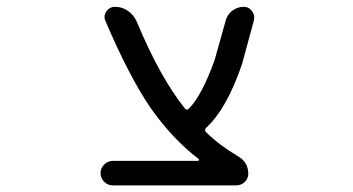

<svg xmlns="http://www.w3.org/2000/svg" viewBox="-20 -567 1040 566"><path d="M563.5 -92.8Q565.4 -92.8 566.4 -95.2Q567.4 -97.7 565.4 -98.6Q489.3 -156.2 423.8 -249Q359.4 -343.8 291 -504.9Q284.2 -519.5 293.5 -533.2Q302.7 -546.9 319.3 -546.9Q339.8 -546.9 356.9 -535.2Q374 -523.4 382.8 -503.9Q451.2 -339.8 524.4 -248Q530.3 -240.2 537.1 -247.1Q574.2 -284.2 612.3 -388.7L645.5 -506.8Q650.4 -524.4 665 -535.6Q679.7 -546.9 698.2 -546.9Q713.9 -546.9 722.7 -534.2Q729.5 -525.4 729.5 -515.6Q729.5 -511.7 728.5 -506.8L693.4 -377.9Q648.4 -246.1 587.9 -190.4Q581.1 -183.6 587.9 -176.8Q627 -138.7 681.6 -106.4Q711.9 -88.9 711.9 -54.7Q711.9 -41 701.7 -30.8Q691.4 -20.5 676.8 -20.5H312.5Q297.9 -20.5 287.1 -31.2Q276.4 -42 276.4 -56.6Q276.4 -71.3 287.1 -82Q297.9 -92.8 312.5 -92.8Z"/></svg>

Font: Rounded-X Mgen+ 1mn regular
Style: Regular
Weight: 400
Designer: [Source Han Sans]
Ryoko NISHIZUKA  (kana & ideographs); Paul D. Hunt (Latin, Greek & Cyrillic); Wenlong ZHANG  (bopomofo
Version: Version 1.059.20150602